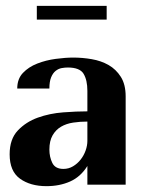

<svg xmlns="http://www.w3.org/2000/svg" viewBox="-20 -632 507 657"><path d="M279 -251V-321Q279 -358 266 -379.5Q253 -401 212 -401Q202 -401 191 -399Q180 -397 170.5 -389.5Q161 -382 155 -367.5Q149 -353 149 -329H39Q39 -362 58.5 -382.5Q78 -403 107.5 -414.5Q137 -426 170.5 -430.5Q204 -435 231 -435Q262 -435 294 -429.5Q326 -424 351.5 -409.5Q377 -395 393.5 -369Q410 -343 410 -302V0H279V-64Q256 -27 220 -11Q184 5 139 5Q84 5 48.5 -20.5Q13 -46 13 -104Q13 -156 41 -185.5Q69 -215 109.5 -229.5Q150 -244 196 -247.5Q242 -251 279 -251ZM149 -120Q149 -95 159 -74.5Q169 -54 197 -54Q215 -54 230 -63Q245 -72 256 -86Q267 -100 273 -117Q279 -134 279 -150V-216Q254 -216 230.5 -212.5Q207 -209 189 -198.5Q171 -188 160 -169Q149 -150 149 -120ZM345 -612V-565H106V-612Z"/></svg>

Font: Gamine
Style: Bold
Weight: 700
Designer: Tapiwanashe Sebastian Garikayi
Version: Version 1.000